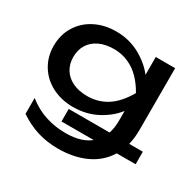

<svg xmlns="http://www.w3.org/2000/svg" viewBox="-163 -758 1132 1115"><g transform="rotate(30 403.0 -200.5)"><path d="M793 -52V32H296V-52ZM583 -249 588 -267V-376L583 -396V-566H713V-151Q713 -45 668 29.5Q623 104 542.5 141.5Q462 179 357 179Q282 179 217.5 159Q153 139 93 98V-8Q151 38 215.5 58.5Q280 79 349 79Q463 79 523 22.5Q583 -34 583 -139ZM37 -327Q37 -401 73 -459Q109 -517 171.5 -548.5Q234 -580 311 -580Q401 -580 475 -538Q549 -496 590.5 -436Q632 -376 632 -326Q632 -274 590.5 -214.5Q549 -155 475.5 -114.5Q402 -74 311 -74Q234 -74 171.5 -105.5Q109 -137 73 -195Q37 -253 37 -327ZM588 -327Q542 -408 482.5 -446.5Q423 -485 351 -485Q294 -485 252.5 -465Q211 -445 189.5 -409.5Q168 -374 168 -327Q168 -281 189.5 -245.5Q211 -210 252.5 -190Q294 -170 351 -170Q424 -170 483 -208Q542 -246 588 -327Z"/></g></svg>

Font: Unbounded Variable
Style: Regular
Weight: 400
Designer: Luke Prowse, Jean-Baptiste Morizot, Fátima Lázaro, Florian Runge
Foundry: NaN
Version: Version 1.600;FEAKit 1.0